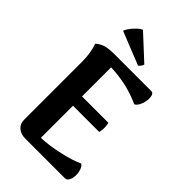

<svg xmlns="http://www.w3.org/2000/svg" viewBox="-269 -1002 1092 1092"><g transform="rotate(45 277.0 -455.5)"><path d="M163.1 0Q127.9 0 105.5 -19Q83 -38.1 83 -70.8V-533.2Q83 -610.4 63 -663.1Q88.4 -684.6 114.5 -691.4Q140.6 -698.2 189.9 -698.2H479Q497.1 -698.2 500.5 -671.4Q503.9 -644.5 492.7 -614.5Q481.4 -584.5 463.9 -576.2Q354.5 -627.4 222.2 -631.8V-397.9H434.1Q443.4 -364.3 434.1 -324.2H223.1V-65.9Q287.6 -67.9 367.7 -86.2Q447.8 -104.5 488.8 -125Q505.9 -114.3 512.5 -83.7Q519 -53.2 510.5 -26.6Q502 0 481 0ZM123 -827.1Q131.3 -849.6 156 -876.7Q180.7 -903.8 199.2 -911.1L344.2 -776.9Q345.2 -772.9 337.4 -761.5Q329.6 -750 323.2 -747.1Z"/></g></svg>

Font: Arima
Style: Bold
Weight: 700
Designer: Joana Correia and Natanael Gama
Foundry: NDISCOVER
Version: Version 1.100;Glyphs 3.1.2 (3151)